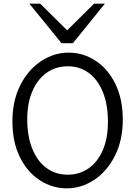

<svg xmlns="http://www.w3.org/2000/svg" viewBox="-20 -1011 747 1043"><path d="M348.1 -650.9Q283.2 -650.9 233.4 -615.7Q183.6 -580.6 155.8 -515.4Q127.9 -450.2 127.9 -363.8Q127.9 -272 155 -203.9Q182.1 -135.7 231.9 -98.9Q281.7 -62 348.1 -62Q411.6 -62 461.2 -96.4Q510.7 -130.9 538.6 -195.8Q566.4 -260.7 566.4 -349.1Q566.4 -441.4 539.3 -509.5Q512.2 -577.6 462.9 -614.3Q413.6 -650.9 348.1 -650.9ZM343.3 12.2Q265.1 12.2 197.3 -31Q129.4 -74.2 88.4 -156.7Q47.4 -239.3 47.4 -351.6Q47.4 -463.9 90.6 -548.8Q133.8 -633.8 204.1 -679.4Q274.4 -725.1 353 -725.1Q430.7 -725.1 498 -681.9Q565.4 -638.7 606.2 -556.2Q647 -473.6 647 -361.3Q647 -249 603.8 -163.8Q560.5 -78.6 490.7 -33.2Q420.9 12.2 343.3 12.2ZM198.2 -991.2 344.7 -846.2 491.2 -991.2H549.8L376 -776.4H314L139.6 -991.2Z"/></svg>

Font: Lesson One Light
Style: Regular
Weight: 300
Designer: But Ko, Victor Gaultney, Annie Olsen, Julie Remington, Don Collingsworth, Eric Hays, Becca Hirsbrunner
Version: Version 1.100